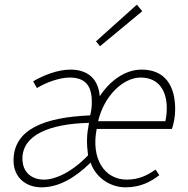

<svg xmlns="http://www.w3.org/2000/svg" viewBox="-20 -790 805 822"><path d="M158 12C230 12 300 -27 368 -94C388 -33 448 12 518 12C581 12 626 -12 662 -40L646 -64C610 -39 574 -21 523 -21C426 -21 369 -112 394 -238H716C723 -258 730 -288 730 -322C730 -420 689 -492 586 -492C519 -492 453 -448 407 -378C401 -455 353 -492 282 -492C227 -492 167 -468 122 -442L138 -413C181 -439 237 -458 278 -458C348 -458 373 -420 373 -354C373 -335 372 -320 366 -296C169 -288 38 -236 38 -103C38 -27 94 12 158 12ZM168 -21C116 -21 76 -52 76 -111C76 -211 190 -260 361 -264C351 -212 350 -178 357 -125C289 -54 218 -21 168 -21ZM400 -271C426 -381 508 -458 582 -458C665 -458 694 -394 694 -328C694 -307 692 -290 688 -271ZM408 -592 589 -742 566 -770 391 -613Z"/></svg>

Font: Source Sans Pro Light
Style: Italic
Weight: 300
Italic angle: -11°
Designer: Paul D. Hunt
Foundry: Adobe Systems Incorporated
Version: Version 3.006;hotconv 1.0.111;makeotfexe 2.5.65597